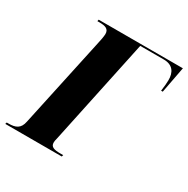

<svg xmlns="http://www.w3.org/2000/svg" viewBox="-204 -858 981 1001"><g transform="rotate(30 286.5 -357.0)"><path d="M-42 0H298L301 -10H284C246 -10 225 -16 225 -42C225 -50 226 -56 230 -71L364 -704H506C559 -704 582 -671 581 -622C581 -610 579 -582 575 -556H585L615 -714H108L106 -704H117C154 -704 176 -697 176 -667C176 -654 171 -626 166 -606L50 -67C41 -20 13 -10 -28 -10H-39Z"/></g></svg>

Font: Noto Serif Display Condensed Black
Style: Italic
Weight: 900
Width: 3
Italic angle: -12°
Designer: Monotype Design Team
Foundry: Monotype Imaging Inc.
Version: Version 2.009